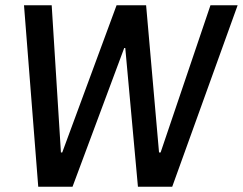

<svg xmlns="http://www.w3.org/2000/svg" viewBox="-20 -708 921 728"><path d="M503 0 455 -526H451L255 0H125L71 -688H176L211 -130H216L422 -688H534L583 -130H589L778 -688H881L633 0Z"/></svg>

Font: Assailand Medium
Style: Italic
Weight: 500
Italic angle: -8°
Designer: Hector Gatti with collaboration of the Omnibus-Type team
Foundry: Omnibus-Type
Version: Version 0.072;October 19, 2019;FontCreator 12.0.0.2547 64-bi